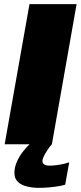

<svg xmlns="http://www.w3.org/2000/svg" viewBox="-20 -695 390 925"><path d="M2.5 0H230L349 -675H122ZM167 210Q196 210 222.8 207.2Q249.5 204.5 269 200.8Q288.5 197 294 195L313.5 87Q307 89.5 291 93.5Q275 97.5 255.8 100.2Q236.5 103 219 103Q201 103 192.8 97Q184.5 91 184.5 81.5Q184.5 71 192.5 55.2Q200.5 39.5 211.2 24Q222 8.5 230 0H122.5Q105.5 15.5 88.5 38Q71.5 60.5 60.5 86.2Q49.5 112 49.5 137.5Q49.5 165.5 66.2 181.2Q83 197 110 203.5Q137 210 167 210Z"/></svg>

Font: Anybody Black
Style: Italic
Weight: 900
Italic angle: -10°
Designer: Tyler Finck
Foundry: Etcetera Type Company
Version: Version 1.113;gftools[0.9.25]